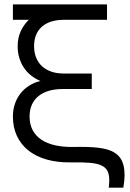

<svg xmlns="http://www.w3.org/2000/svg" viewBox="-20 -740 591 875"><path d="M302.7 0Q241 1 192.1 -13.2Q143.2 -27.3 109.2 -54.4Q75.2 -81.5 57 -120.7Q38.8 -159.8 38.8 -209.3Q38.8 -238.7 47.4 -265Q56 -291.3 72.2 -312.6Q88.5 -333.8 111.8 -348.9Q135.2 -364 164.3 -370.8Q140.5 -381 121.2 -396.4Q101.8 -411.8 88.4 -432.2Q75 -452.5 67.8 -476.8Q60.5 -501.2 60.5 -528.7Q60.5 -568.5 75 -598.8Q89.5 -629.2 112.2 -650.6Q135 -672 162.7 -684Q190.3 -696 216.3 -698.3L270.2 -649.7Q239 -649.7 214.2 -641.9Q189.3 -634.2 171.7 -619Q154 -603.8 144.7 -581.4Q135.3 -559 135.3 -529.8Q135.3 -500.5 144.7 -477.4Q154 -454.3 171.5 -438.2Q189 -422.2 213.7 -413.6Q238.3 -405 269.3 -405H398.2V-334.3H266Q230.7 -334.3 202.7 -326.1Q174.7 -317.8 155.2 -301.9Q135.7 -286 125.2 -262.7Q114.8 -239.3 114.8 -209.3Q114.8 -173.3 128.8 -146.9Q142.8 -120.5 168.7 -103.3Q194.5 -86.2 231 -77.9Q267.5 -69.7 312.3 -70.3Q348 -71 377.1 -70.2Q406.2 -69.5 429.5 -66.5Q452.8 -63.5 471.2 -58Q489.7 -52.5 503.7 -43Q518.7 -33.3 528.5 -19.2Q538.3 -5 543.1 14.5Q547.8 34 547.7 59Q547.5 84 542 115.3H475.7Q480.7 75.3 474.6 51.8Q468.5 28.3 447.2 16.5Q427 5.3 391.9 2.2Q356.8 -1 302.7 0ZM38.8 -720H467.7V-649.7H38.8Z"/></svg>

Font: Vela Sans GX ExtLt
Style: Regular
Weight: 200
Designer: Principal design: Mikhail Sharanda - project Manrope.
Design modification: Ravid Balaliev
Foundry: Mikhail Sharanda
Version: Version 1.001